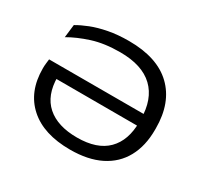

<svg xmlns="http://www.w3.org/2000/svg" viewBox="-140 -839 1091 1039"><g transform="rotate(30 405.0 -319.5)"><path d="M406 15Q240.5 15 149.8 -66.2Q59 -147.5 59 -291.5V-294.5Q59 -309.5 60.8 -324.2Q62.5 -339 64 -351.5H693V-279L127 -279.5L151 -297V-292.5Q151.5 -177.5 217.8 -119Q284 -60.5 405.5 -60.5Q530.5 -60.5 593.2 -123.5Q656 -186.5 656 -302V-317.5Q656 -444 586 -510.8Q516 -577.5 378.5 -577.5Q280.5 -577.5 206.5 -553.8Q132.5 -530 77.5 -498L87 -579Q118 -597.5 161.8 -614.8Q205.5 -632 262.5 -643Q319.5 -654 389.5 -654Q566.5 -654 658.8 -565.5Q751 -477 751 -317.5V-308Q751 -207 711.2 -134.5Q671.5 -62 594.5 -23.5Q517.5 15 406 15Z"/></g></svg>

Font: Anek Latin Expanded
Style: Regular
Weight: 400
Width: 7
Designer: Yesha Goshar
Foundry: Ek Type
Version: Version 1.003